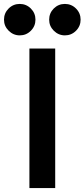

<svg xmlns="http://www.w3.org/2000/svg" viewBox="-80 -958 430 978"><path d="M69.8 0H201.2V-710.9H69.8ZM-59.6 -857.9C-59.6 -835.9 -51.8 -817.4 -36.1 -801.8C-20.5 -786.1 -1.5 -777.8 20.5 -777.8C42.5 -777.8 61.5 -785.6 77.1 -801.3C92.8 -816.9 100.6 -835.9 100.6 -857.9C100.6 -879.9 92.8 -898.9 77.1 -914.6C61.5 -930.2 42.5 -938 20.5 -938C-1.5 -938 -20.5 -930.2 -36.1 -914.6C-51.8 -898.9 -59.6 -879.9 -59.6 -857.9ZM170.4 -857.9C170.4 -835.9 178.2 -817.4 193.8 -801.8C209.5 -786.1 228.5 -777.8 250.5 -777.8C272.5 -777.8 291.5 -785.6 307.1 -801.3C322.8 -816.9 330.6 -835.9 330.6 -857.9C330.6 -879.9 322.8 -898.9 307.1 -914.6C291.5 -930.2 272.5 -938 250.5 -938C228.5 -938 209.5 -930.2 193.8 -914.6C178.2 -898.9 170.4 -879.9 170.4 -857.9Z"/></svg>

Font: Tuffy
Style: Bold
Weight: 700
Designer: Thatcher Ulrich, Karoly Barta, Michael Everson
Version: Version 001.270